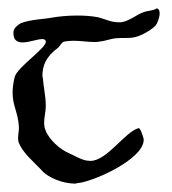

<svg xmlns="http://www.w3.org/2000/svg" viewBox="-20 -437 410 457"><path d="M354 -417H353C344 -411 332 -412 322 -408C306 -403 287 -386 268 -384H262C243 -384 230 -392 213 -396C197 -399 180 -400 163 -400C142 -400 121 -398 103 -395C91 -392 53 -391 30 -382C21 -377 13 -370 12 -361V-357C12 -341 22 -336 34 -336C49 -336 69 -344 81 -344C85 -344 89 -342 89 -338C91 -323 22 -278 15 -254C11 -238 10 -225 10 -216C10 -185 23 -170 25 -135V-132C25 -125 23 -116 23 -107C23 -104 24 -102 24 -99C34 -73 58 -54 77 -34C94 -13 131 0 158 0C160 0 162 0 163 -1C200 -3 322 -58 322 -104V-106C321 -111 314 -133 310 -132C278 -124 235 -54 195 -54C191 -54 188 -55 185 -55C171 -58 158 -66 145 -72C123 -81 96 -105 88 -128C86 -133 85 -139 85 -144C85 -158 89 -172 89 -184C89 -210 83 -232 82 -252C81 -253 81 -255 81 -256C81 -281 89 -302 119 -324C123 -328 127 -337 133 -338C139 -339 147 -340 154 -340C172 -340 189 -337 205 -337C209 -337 213 -337 216 -338C230 -339 243 -345 257 -346C284 -348 293 -343 319 -355C329 -360 343 -368 351 -377C354 -381 360 -395 360 -405C360 -410 359 -415 354 -417Z"/></svg>

Font: Ancial
Style: Regular
Weight: 400
Designer: Daytona Mess (Anne-Dauphine Borione)
Foundry: Daytona Mess (Anne-Dauphine Borione)
Version: Version 1.000;Glyphs 3.2 (3192)